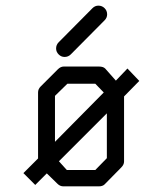

<svg xmlns="http://www.w3.org/2000/svg" viewBox="-20 -713 580 681"><path d="M179 -541Q179 -554 188 -563L308 -684Q317 -693 329 -693Q342 -693 351 -684Q360 -675 360 -662Q360 -650 351 -641L231 -520Q222 -511 209 -511Q197 -511 188 -520Q179 -529 179 -541ZM348 -385 318 -416H219L175 -373V-210ZM359 -311 189 -141 217 -110H318L359 -152ZM420 -371V-140Q420 -129 410 -119L351 -59Q344 -52 330 -52H205Q193 -52 184 -61L146 -98L105 -57L63 -99L115 -151V-385Q115 -397 124 -406L185 -467Q195 -477 206 -477H331Q346 -477 353 -470L391 -427L432 -470L474 -426Z"/></svg>

Font: ibm3270
Style: Regular
Weight: 400
Monospace: yes
Version: Version 2.0.3